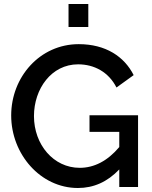

<svg xmlns="http://www.w3.org/2000/svg" viewBox="-20 -936 759 961"><path d="M422 -916H323V-801H422ZM428 -359V-276H577V-200C518 -130 451 -96 379 -96C248 -96 150 -212 150 -355C150 -491 237 -614 371 -614C452 -614 524 -575 563 -498L649 -560C602 -653 509 -715 374 -715C180 -715 36 -551 36 -358C36 -165 182 5 370 5C448 5 517 -25 577 -88V0H671V-359Z"/></svg>

Font: FIGSv2-sans-serif SemiBold
Style: Regular
Weight: 600
Designer: Matt McInerney, Pablo Impallari, Rodrigo Fuenzalida,Mirko Velimirovic
Foundry: Matt McInerney, Pablo Impallari, Rodrigo Fuenzalida
Version: Version 4.021;hotconv 1.0.109;makeotfexe 2.5.65596